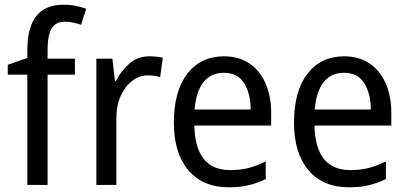

<svg xmlns="http://www.w3.org/2000/svg" viewBox="-20 -785 1727 815"><path d="M298 -468H182V0H96V-468H13V-510L96 -539V-570Q96 -670 134.5 -717.5Q173 -765 251 -765Q279 -765 302.5 -760Q326 -755 346 -748L324 -680Q309 -685 291 -689Q273 -693 255 -693Q217 -693 199.5 -665Q182 -637 182 -572V-536H298Z M614 -546Q628 -546 643 -544.5Q658 -543 671 -540L660 -458Q636 -465 608 -465Q572 -465 541.5 -442Q511 -419 492.5 -378Q474 -337 474 -284V0H389V-536H457L468 -441H472Q495 -486 530.5 -516Q566 -546 614 -546Z M931 -546Q994 -546 1039 -515.5Q1084 -485 1107.5 -430.5Q1131 -376 1131 -306V-252H805Q809 -63 957 -63Q1000 -63 1035 -72Q1070 -81 1108 -100V-25Q1071 -7 1034.5 1.5Q998 10 951 10Q840 10 779 -63Q718 -136 718 -264Q718 -398 775 -472Q832 -546 931 -546ZM930 -476Q875 -476 843.5 -436Q812 -396 806 -320H1044Q1044 -387 1016.5 -431.5Q989 -476 930 -476Z M1441 -546Q1504 -546 1549 -515.5Q1594 -485 1617.5 -430.5Q1641 -376 1641 -306V-252H1315Q1319 -63 1467 -63Q1510 -63 1545 -72Q1580 -81 1618 -100V-25Q1581 -7 1544.5 1.5Q1508 10 1461 10Q1350 10 1289 -63Q1228 -136 1228 -264Q1228 -398 1285 -472Q1342 -546 1441 -546ZM1440 -476Q1385 -476 1353.5 -436Q1322 -396 1316 -320H1554Q1554 -387 1526.5 -431.5Q1499 -476 1440 -476Z"/></svg>

Font: Noto Sans Myanmar SemiCondensed
Style: Regular
Weight: 400
Width: 4
Designer: Monotype Design Team
Foundry: Monotype Imaging Inc.
Version: Version 2.107; ttfautohint (v1.8.4.7-5d5b)